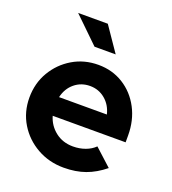

<svg xmlns="http://www.w3.org/2000/svg" viewBox="-136 -841 858 955"><g transform="rotate(20 293.0 -364.0)"><path d="M309 10Q231 10 167.5 -26Q104 -62 67 -123Q30 -184 30 -260Q30 -336 66 -397Q102 -458 162.5 -494Q223 -530 298 -530Q372 -530 430.5 -493.5Q489 -457 522.5 -393.5Q556 -330 556 -250V-214H170Q184 -166 223 -135.5Q262 -105 316 -105Q351 -105 381 -116Q411 -127 431 -147L521 -65Q473 -26 422.5 -8Q372 10 309 10ZM168 -312H421Q410 -359 375.5 -388Q341 -417 295 -417Q248 -417 213.5 -388.5Q179 -360 168 -312ZM248 -608 114 -738H271L360 -608Z"/></g></svg>

Font: Red Hat Display
Style: Bold
Weight: 700
Designer: Pentagram, MCKL
Foundry: Pentagram, MCKL
Version: Version 1.023; ttfautohint (v1.8.3)